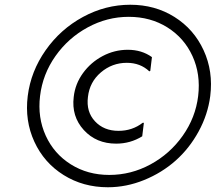

<svg xmlns="http://www.w3.org/2000/svg" viewBox="-20 -780 912 810"><path d="M435 10Q331 10 248.5 -41.5Q166 -93 125 -182Q84 -271 97 -375Q110 -479 172.5 -568Q235 -657 330 -708.5Q425 -760 529.5 -760Q634 -760 716 -708.5Q798 -657 839 -568Q880 -479 867 -375Q857 -297 818 -225.5Q779 -154 721 -102.5Q663 -51 588 -20.5Q513 10 435 10ZM441 -42Q533 -42 615 -86.5Q697 -131 751 -207.5Q805 -284 816 -375Q827 -467 792 -543.5Q757 -620 686 -664.5Q615 -709 523 -709Q432 -709 350 -664.5Q268 -620 214 -543.5Q160 -467 149 -375Q138 -284 173 -207.5Q208 -131 279 -86.5Q350 -42 441 -42ZM470 -174Q386 -174 333.5 -231.5Q281 -289 291 -371Q297 -426 330 -471.5Q363 -517 413 -543.5Q463 -570 519 -570Q578 -570 621 -539L614 -481L610 -479Q572 -515 515 -515Q453 -515 405.5 -474.5Q358 -434 351 -371Q343 -309 380.5 -268.5Q418 -228 480 -228Q538 -228 582 -262H587L580 -205Q530 -174 470 -174Z"/></svg>

Font: Orkney
Style: Italic
Weight: 400
Italic angle: -7°
Designer: Samuel Oakes and Alfredo Marco Pradil
Foundry: Alfredo Marco Pradil
Version: 1.0; ttfautohint (v1.5)